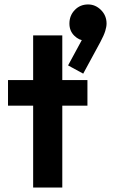

<svg xmlns="http://www.w3.org/2000/svg" viewBox="-20 -843 549 863"><path d="M129 0V-684H260V0ZM16 -368V-483H373V-368ZM354 -512 286 -549 357 -680 398 -692Q391 -678 382 -669.5Q373 -661 361 -661Q336 -661 314 -682.5Q292 -704 292 -737Q292 -773 316 -798Q340 -823 376 -823Q409 -823 434 -798Q459 -773 459 -737Q459 -723 453 -703.5Q447 -684 431 -654Z"/></svg>

Font: Outfit SemiBold
Style: Regular
Weight: 600
Designer: Rodrigo Fuenzalida
Foundry: fragTYPE
Version: Version 1.100;gftools[0.9.27]